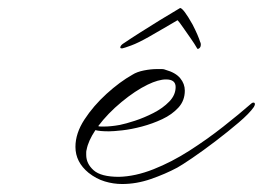

<svg xmlns="http://www.w3.org/2000/svg" viewBox="-20 -459 659 481"><path d="M286 2Q264 2 242.5 -4.5Q221 -11 202 -26Q169 -53 169 -91Q169 -125 191.5 -159.5Q214 -194 247 -224Q280 -254 312 -272Q323 -279 340.5 -282.5Q358 -286 374 -286Q380 -286 385.5 -286Q391 -286 395 -284Q420 -277 431.5 -263Q443 -249 443 -232Q443 -207 427 -189.5Q411 -172 386.5 -160.5Q362 -149 335.5 -142Q309 -135 286.5 -132.5Q264 -130 253 -130Q230 -130 219 -133Q201 -106 197 -84Q196 -81 196 -77.5Q196 -74 196 -71Q196 -49 214.5 -32.5Q233 -16 278 -16Q319 -17 364.5 -35Q410 -53 454.5 -81.5Q499 -110 539 -141.5Q579 -173 610 -200Q612 -202 615 -202Q618 -202 618.5 -199Q619 -196 616 -191Q605 -175 578 -152Q551 -129 519.5 -105Q488 -81 461.5 -63Q435 -45 424 -39Q394 -23 358 -10.5Q322 2 286 2ZM241 -142Q249 -142 259 -143Q269 -144 280 -146Q295 -149 318 -156.5Q341 -164 364.5 -176Q388 -188 404 -204.5Q420 -221 420 -241Q420 -260 396 -260Q377 -260 350 -247Q319 -232 284.5 -203.5Q250 -175 226 -143Q229 -142 233 -142Q237 -142 241 -142ZM284.2 -337.9Q280.8 -337.9 281.5 -341.3Q282.6 -346.4 291.3 -351.5Q306.2 -361.7 330.3 -377Q354.3 -392.3 381.2 -408.9Q408 -425.4 431.3 -439Q439.6 -438.2 462.5 -397.4Q469.1 -384.6 474.3 -372.7Q479.4 -360.8 481.4 -354Q483.9 -349.8 482.7 -343.8Q481.8 -339.6 478.3 -337.5Q474.9 -335.3 473.8 -337.9Q467.6 -348.9 457.1 -363.8Q446.6 -378.7 437.8 -391.4Q429 -404.2 424.8 -408.4Q414.2 -402.5 395.8 -391.4Q377.3 -380.4 353.2 -366.8Q326.2 -351.5 308.7 -345.1Q291.2 -338.7 286.8 -337.9Z"/></svg>

Font: WindSong
Style: Regular
Weight: 400
Designer: Robert E. Leuschke
Foundry: Robert E. Leuschke
Version: Version 1.010; ttfautohint (v1.8.3)